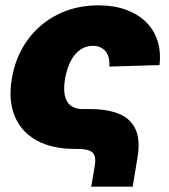

<svg xmlns="http://www.w3.org/2000/svg" viewBox="-20 -553 626 713"><path d="M318.8 140.1 331.5 65.4Q338.4 26.9 323.5 13.4Q308.6 0 269.5 0H257.8Q173.8 0 116.7 -31.2Q59.6 -62.5 34.9 -121.1Q10.3 -179.7 23.9 -260.7Q37.6 -342.3 81.8 -403.6Q126 -464.8 193.8 -499Q261.7 -533.2 345.7 -533.2Q402.3 -533.2 447 -517.1Q491.7 -501 521.7 -471.7Q551.8 -442.4 564.9 -401.6Q578.1 -360.8 572.3 -311.5L386.2 -305.7Q387.2 -323.7 383.8 -337.9Q380.4 -352.1 372.3 -362.1Q364.3 -372.1 352.3 -377.4Q340.3 -382.8 324.7 -382.8Q298.8 -382.8 278.1 -368.4Q257.3 -354 242.9 -326.9Q228.5 -299.8 221.7 -261.2Q215.3 -222.7 220.9 -197.5Q226.6 -172.4 243.4 -160.2Q260.3 -147.9 285.6 -147.9H315.9Q377.9 -147.9 421.1 -130.6Q464.4 -113.3 482.9 -73.7Q501.5 -34.2 490.7 31.2L472.7 140.1Z"/></svg>

Font: Inter 28pt Black
Style: Italic
Weight: 900
Italic angle: -9.3988°
Designer: Rasmus Andersson
Foundry: rsms
Version: Version 4.001;git-66647c0bb